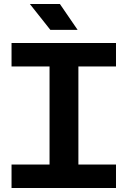

<svg xmlns="http://www.w3.org/2000/svg" viewBox="-20 -945 642 965"><path d="M229 -102V-627H374V-102ZM38 0V-118H563V0ZM38 -611V-729H563V-611ZM233 -795 130 -925H281L370 -795Z"/></svg>

Font: Hubot Sans Condensed ExtraLight SemiBold
Style: Regular
Weight: 600
Version: Version 2.000